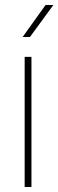

<svg xmlns="http://www.w3.org/2000/svg" viewBox="-20 -743 232 763"><path d="M99 -596H70L161 -723H192ZM78 -517H105V0H78Z"/></svg>

Font: FreesentationVF
Style: Regular
Weight: 400
Designer: glyphs from Roboto by Christian Robertson / Hangul glyphs from Noto Sans CJK(Source Han Sans) by Jang Soo-young and Kang
Foundry: PT&
Version: Version 2.001;Glyphs 3.3.1 (3343)